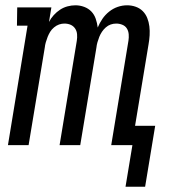

<svg xmlns="http://www.w3.org/2000/svg" viewBox="-20 -548 640 725"><path d="M454 157 480 0H400L465 -394Q467 -406 466 -418.5Q465 -431 459 -440.5Q453 -450 442 -454.5Q431 -459 419 -459Q408 -459 398 -455.5Q388 -452 379.5 -444.5Q371 -437 365 -428Q359 -419 355 -409Q351 -399 348 -388.5Q345 -378 344 -368L283 0H205L270 -394Q272 -406 271 -418.5Q270 -431 263.5 -440.5Q257 -450 246.5 -454.5Q236 -459 223 -459Q213 -459 203 -455.5Q193 -452 184 -444.5Q175 -437 169.5 -428Q164 -419 160 -409Q156 -399 153 -388.5Q150 -378 149 -368L88 0H10L84 -451H44L45 -520H174L165 -465Q172 -479 183 -491Q194 -503 207 -511.5Q220 -520 235 -524Q250 -528 265 -528Q282 -528 298 -522Q314 -516 325 -504.5Q336 -493 341.5 -477Q347 -461 349 -444Q356 -461 366.5 -476.5Q377 -492 392 -504Q407 -516 424.5 -522Q442 -528 460 -528Q477 -528 492.5 -522.5Q508 -517 519 -506Q530 -495 536 -480Q542 -465 544 -448.5Q546 -432 545 -415Q544 -398 541 -381L490 -73H566L528 157Z"/></svg>

Font: Iosevka HT Extended
Style: Italic
Weight: 400
Width: 7
Italic angle: -9°
Monospace: yes
Designer: Belleve Invis
Foundry: Belleve Invis
Version: Version 32.3.0; ttfautohint (v1.8.4)